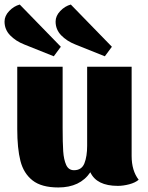

<svg xmlns="http://www.w3.org/2000/svg" viewBox="-29 -804 654 846"><path d="M582 -12Q567 1 540.5 8Q514 15 490 15Q397 15 369 -45Q324 22 228 22Q154 22 114.5 -9Q75 -40 61 -95Q47 -150 47 -236V-510H247V-241Q247 -174 249.5 -137.5Q252 -101 262.5 -77.5Q273 -54 297 -54Q331 -54 343 -84.5Q355 -115 355 -162V-510H551V-117Q551 -52 582 -12ZM208 -556 78 -608Q40 -623 15.5 -648.5Q-9 -674 -9 -709Q-9 -734 11.5 -755.5Q32 -777 58 -784L239 -598ZM433 -556 303 -608Q265 -623 240.5 -648.5Q216 -674 216 -709Q216 -734 236.5 -755.5Q257 -777 283 -784L464 -598Z"/></svg>

Font: Sansita ExtraBold
Style: Regular
Weight: 800
Designer: Pablo Cosgaya
Foundry: Omnibus-Type
Version: Version 1.006